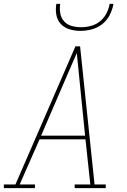

<svg xmlns="http://www.w3.org/2000/svg" viewBox="-38 -975 658 995"><path d="M143 0H-18V-19H42L353 -735H377L452 -19H510V0H349V-19H430L405 -253H167L64 -19H143ZM403 -272 381 -490Q376 -543 370.5 -595.5Q365 -648 360 -700Q337 -648 314.5 -595.5Q292 -543 269 -490L175 -272ZM379 -815Q350 -815 323 -823Q296 -831 277.5 -850.5Q259 -870 254 -898Q249 -926 254 -955H274Q270 -930 274.5 -905.5Q279 -881 294.5 -864Q310 -847 333.5 -840.5Q357 -834 382 -834Q407 -834 432.5 -840.5Q458 -847 479.5 -864Q501 -881 513.5 -905.5Q526 -930 530 -955H550Q545 -926 531 -898Q517 -870 492.5 -850.5Q468 -831 438 -823Q408 -815 379 -815Z"/></svg>

Font: Iosevka HT Thin Extended
Style: Italic
Weight: 100
Width: 7
Italic angle: -9°
Monospace: yes
Designer: Belleve Invis
Foundry: Belleve Invis
Version: Version 32.3.0; ttfautohint (v1.8.4)